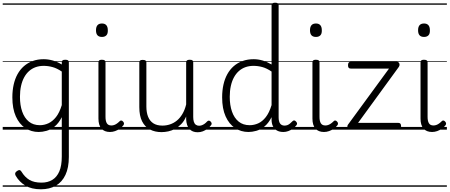

<svg xmlns="http://www.w3.org/2000/svg" viewBox="-20 -955 3311 1414"><path d="M281 439Q212 439 166.5 411.5Q121 384 95 338Q90 328 92 320Q94 312 106 304Q118 296 125.5 298Q133 300 138 309Q163 350 197 370Q231 390 286 390Q332 390 365.5 369.5Q399 349 417 307Q435 265 435 198V-92Q412 -47 382.5 -23.5Q353 0 322.5 8.5Q292 17 265 17Q210 17 166 -12Q122 -41 96.5 -98Q71 -155 71 -238Q71 -288 80.5 -331Q90 -374 109 -408.5Q128 -443 156 -467.5Q184 -492 220.5 -505.5Q257 -519 301 -519Q335 -519 368.5 -509.5Q402 -500 435 -480V-496Q435 -506 441 -510.5Q447 -515 461 -515Q475 -515 481 -510.5Q487 -506 487 -496V201Q487 280 462 333Q437 386 391 412.5Q345 439 281 439ZM274 -33Q306 -33 336.5 -47Q367 -61 392.5 -93Q418 -125 435 -181V-428Q400 -452 367 -461Q334 -470 302 -470Q270 -470 243 -460.5Q216 -451 194.5 -432Q173 -413 158 -385.5Q143 -358 135 -322Q127 -286 127 -242Q127 -180 143.5 -133Q160 -86 192.5 -59.5Q225 -33 274 -33ZM0 410H598V420H0ZM0 -20H598V0H0ZM0 -505H598V-500H0ZM0 -930H598V-920H0Z M790 17Q749 17 727 -8Q705 -33 705 -82V-496Q705 -506 711 -510.5Q717 -515 730 -515Q744 -515 750.5 -510.5Q757 -506 757 -496V-94Q757 -63 767 -47Q777 -31 800 -31Q811 -31 821 -34.5Q831 -38 841 -45Q851 -52 861 -62Q866 -68 873 -67.5Q880 -67 886 -60Q892 -54 893 -47.5Q894 -41 890 -34Q879 -19 862.5 -7.5Q846 4 827.5 10.5Q809 17 790 17ZM731 -683Q709 -683 698 -695Q687 -707 687 -732Q687 -757 698 -769.5Q709 -782 731 -782Q752 -782 763 -769.5Q774 -757 774 -732Q775 -707 763.5 -695Q752 -683 731 -683ZM598 410H899V420H598ZM598 -20H899V0H598ZM598 -505H899V-500H598ZM598 -930H899V-920H598Z M1169 18Q1121 18 1084 -1.5Q1047 -21 1026.5 -61.5Q1006 -102 1006 -166V-496Q1006 -505 1012 -509.5Q1018 -514 1031 -514Q1045 -514 1051.5 -509.5Q1058 -505 1058 -496V-171Q1058 -127 1070.5 -95.5Q1083 -64 1109 -47Q1135 -30 1176 -30Q1205 -30 1232 -39Q1259 -48 1282 -66.5Q1305 -85 1323 -115Q1341 -145 1351 -186V-496Q1351 -506 1357.5 -510.5Q1364 -515 1378 -515Q1391 -515 1397 -510.5Q1403 -506 1403 -496V-93Q1403 -73 1407.5 -58.5Q1412 -44 1422 -36.5Q1432 -29 1446 -29Q1456 -29 1466 -32.5Q1476 -36 1486 -43Q1496 -50 1506 -61Q1512 -67 1519 -66.5Q1526 -66 1532 -59Q1537 -54 1538.5 -47Q1540 -40 1535 -34Q1524 -19 1508 -7Q1492 5 1474 12Q1456 19 1436 19Q1416 19 1401 13Q1386 7 1375 -5Q1364 -17 1358 -35Q1352 -53 1351 -76V-97Q1336 -63 1314.5 -41Q1293 -19 1269 -6Q1245 7 1219.5 12.5Q1194 18 1169 18ZM899 410H1545V420H899ZM899 -20H1545V0H899ZM899 -505H1545V-500H899ZM899 -930H1545V-920H899Z M1810 17Q1755 17 1711 -12Q1667 -41 1641.5 -98Q1616 -155 1616 -238Q1616 -288 1625.5 -331Q1635 -374 1654 -408.5Q1673 -443 1701 -467.5Q1729 -492 1766 -505.5Q1803 -519 1848 -519Q1881 -519 1913.5 -509.5Q1946 -500 1980 -480V-916Q1980 -926 1986.5 -930.5Q1993 -935 2006 -935Q2020 -935 2026 -930.5Q2032 -926 2032 -916V-91Q2032 -60 2043 -45Q2054 -30 2076 -30Q2086 -30 2096 -33.5Q2106 -37 2115.5 -45Q2125 -53 2135 -63Q2141 -69 2147.5 -68Q2154 -67 2160 -60Q2166 -54 2167.5 -47.5Q2169 -41 2164 -34Q2153 -19 2137 -7.5Q2121 4 2103 10.5Q2085 17 2067 17Q2038 17 2018.5 5.5Q1999 -6 1989.5 -26.5Q1980 -47 1980 -75Q1980 -79 1980 -83.5Q1980 -88 1980 -92Q1957 -47 1927.5 -23.5Q1898 0 1867.5 8.5Q1837 17 1810 17ZM1672 -242Q1672 -180 1688.5 -133Q1705 -86 1737.5 -59.5Q1770 -33 1819 -33Q1851 -33 1881.5 -46.5Q1912 -60 1937.5 -92.5Q1963 -125 1980 -181V-428Q1945 -452 1912.5 -461Q1880 -470 1847 -470Q1815 -470 1788 -460.5Q1761 -451 1739.5 -432Q1718 -413 1703 -385.5Q1688 -358 1680 -322Q1672 -286 1672 -242ZM1545 410H2174V420H1545ZM1545 -20H2174V0H1545ZM1545 -505H2174V-500H1545ZM1545 -930H2174V-920H1545Z M2366 17Q2325 17 2303 -8Q2281 -33 2281 -82V-496Q2281 -506 2287 -510.5Q2293 -515 2306 -515Q2320 -515 2326.5 -510.5Q2333 -506 2333 -496V-94Q2333 -63 2343 -47Q2353 -31 2376 -31Q2387 -31 2397 -34.5Q2407 -38 2417 -45Q2427 -52 2437 -62Q2442 -68 2449 -67.5Q2456 -67 2462 -60Q2468 -54 2469 -47.5Q2470 -41 2466 -34Q2455 -19 2438.5 -7.5Q2422 4 2403.5 10.5Q2385 17 2366 17ZM2307 -683Q2285 -683 2274 -695Q2263 -707 2263 -732Q2263 -757 2274 -769.5Q2285 -782 2307 -782Q2328 -782 2339 -769.5Q2350 -757 2350 -732Q2351 -707 2339.5 -695Q2328 -683 2307 -683ZM2174 410H2475V420H2174ZM2174 -20H2475V0H2174ZM2174 -505H2475V-500H2174ZM2174 -930H2475V-920H2174Z M2561 0Q2543 0 2539.5 -13.5Q2536 -27 2542 -36L2845 -450H2563Q2553 -450 2548 -455.5Q2543 -461 2543 -475Q2543 -488 2548 -494Q2553 -500 2563 -500H2902Q2912 -500 2917 -494Q2922 -488 2922.5 -479.5Q2923 -471 2917 -462L2617 -50H2914Q2924 -50 2929 -44Q2934 -38 2934 -23Q2934 -11 2929 -5.5Q2924 0 2914 0ZM2475 410H2970V420H2475ZM2475 -20H2970V0H2475ZM2475 -505H2970V-500H2475ZM2475 -930H2970V-920H2475Z M3162 17Q3121 17 3099 -8Q3077 -33 3077 -82V-496Q3077 -506 3083 -510.5Q3089 -515 3102 -515Q3116 -515 3122.5 -510.5Q3129 -506 3129 -496V-94Q3129 -63 3139 -47Q3149 -31 3172 -31Q3183 -31 3193 -34.5Q3203 -38 3213 -45Q3223 -52 3233 -62Q3238 -68 3245 -67.5Q3252 -67 3258 -60Q3264 -54 3265 -47.5Q3266 -41 3262 -34Q3251 -19 3234.5 -7.5Q3218 4 3199.5 10.5Q3181 17 3162 17ZM3103 -683Q3081 -683 3070 -695Q3059 -707 3059 -732Q3059 -757 3070 -769.5Q3081 -782 3103 -782Q3124 -782 3135 -769.5Q3146 -757 3146 -732Q3147 -707 3135.5 -695Q3124 -683 3103 -683ZM2970 410H3271V420H2970ZM2970 -20H3271V0H2970ZM2970 -505H3271V-500H2970ZM2970 -930H3271V-920H2970Z"/></svg>

Font: Playwrite DE Grund Guides
Style: Regular
Weight: 400
Designer: Veronika Burian, José Scaglione
Foundry: TypeTogether
Version: Version 1.003